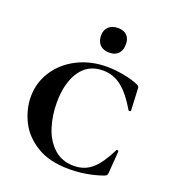

<svg xmlns="http://www.w3.org/2000/svg" viewBox="-125 -757 779 865"><g transform="rotate(20 265.0 -324.5)"><path d="M460 -451Q467 -448 469 -444.5Q471 -441 471 -434L476 -331Q476 -328 471 -327Q466 -326 464 -330Q426 -395 386.5 -426.5Q347 -458 296 -458Q225 -458 187 -401.5Q149 -345 149 -251Q149 -189 166.5 -134Q184 -79 222 -44Q260 -9 318 -9Q369 -9 404.5 -40Q440 -71 474 -140Q475 -144 480 -143Q485 -142 485 -139L477 -33Q476 -25 474 -22Q472 -19 463 -15Q386 12 303 12Q207 12 146 -26Q85 -64 57.5 -121Q30 -178 30 -236Q30 -304 66.5 -360Q103 -416 166.5 -448Q230 -480 308 -480Q345 -480 388.5 -472Q432 -464 460 -451ZM233 -604Q233 -630 249.5 -645.5Q266 -661 294 -661Q322 -661 337 -646Q352 -631 352 -604Q352 -575 337 -559Q322 -543 294 -543Q265 -543 249 -559Q233 -575 233 -604Z"/></g></svg>

Font: Cormorant SC
Style: Bold
Weight: 700
Designer: Christian Thalmann (Catharsis Fonts)
Foundry: Catharsis Fonts
Version: Version 4.000